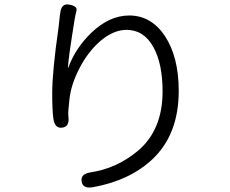

<svg xmlns="http://www.w3.org/2000/svg" viewBox="-20 -805 1040 868"><path d="M402 41Q354 50 349 15Q343 -19 391 -26Q508 -44 602 -122Q715 -216 715 -392Q715 -516 674 -591Q631 -670 552 -670Q492 -670 432 -618Q378 -571 339.5 -497Q301 -423 294 -356Q287 -298 289 -280Q296 -232 261 -228Q227 -223 221 -271Q216 -309 216 -383Q216 -482 245 -683Q248 -706 250 -729L252 -743Q256 -792 294 -784Q332 -777 325.5 -755.5Q319 -734 305 -639Q292 -559 287 -500Q287 -495 289 -500Q321 -587 392 -656Q474 -735 564 -735Q663 -735 725 -643Q788 -548 788 -394Q788 -198 670 -86Q567 11 402 41Z"/></svg>

Font: Resource Han Rounded JP Normal
Style: Regular
Weight: 350
Designer: Cyano Hao (round all glyphs); Ryoko NISHIZUKA 西塚涼子 (kana, bopomofo & ideographs); Paul D. Hunt (Latin, Greek & Cyrillic)
Foundry: Cyano Hao
Version: 0.990